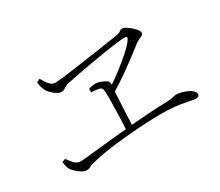

<svg xmlns="http://www.w3.org/2000/svg" viewBox="-105 -876 1210 1055"><g transform="rotate(-30 500.0 -348.0)"><path d="M190 -614 212 -624Q219 -613 227.5 -598.5Q236 -584 248.5 -573Q261 -562 278 -562Q289 -562 321.5 -565.5Q354 -569 399 -575.5Q444 -582 493 -589Q542 -596 587 -602.5Q632 -609 664.5 -614.5Q697 -620 709 -622Q716 -624 721 -627.5Q726 -631 731 -634Q736 -637 742 -637Q749 -637 759.5 -631.5Q770 -626 781.5 -617Q793 -608 803 -598Q813 -588 819 -579Q825 -570 825 -564Q825 -557 820 -552.5Q815 -548 807.5 -544.5Q800 -541 791.5 -537Q783 -533 776 -528Q757 -513 717.5 -483Q678 -453 626.5 -416.5Q575 -380 519 -347V-383Q564 -413 609 -447.5Q654 -482 689 -514Q724 -546 737 -566Q745 -578 742.5 -582.5Q740 -587 727 -587Q713 -587 676.5 -582.5Q640 -578 592 -570.5Q544 -563 494.5 -554Q445 -545 403 -537Q361 -529 337 -524Q321 -520 307.5 -510.5Q294 -501 281 -501Q268 -501 252 -511Q236 -521 223.5 -534.5Q211 -548 205 -558Q201 -566 196.5 -580.5Q192 -595 190 -614ZM420 -440Q431 -444 443 -446Q455 -448 466 -448Q473 -448 484 -445Q495 -442 506.5 -437Q518 -432 527 -426Q536 -420 537 -415Q539 -409 539 -403Q539 -397 538 -390Q537 -383 536 -372Q535 -352 532.5 -310.5Q530 -269 528 -221Q526 -173 524 -132H484Q485 -161 486.5 -197.5Q488 -234 489 -271.5Q490 -309 490 -340.5Q490 -372 488 -391Q487 -408 470.5 -412Q454 -416 420 -418ZM92 -165 113 -173Q127 -153 143 -135.5Q159 -118 184 -118Q193 -118 223 -121Q253 -124 298.5 -129Q344 -134 399.5 -139.5Q455 -145 516 -150.5Q577 -156 638.5 -160Q700 -164 756 -165Q775 -166 786.5 -168Q798 -170 805 -172Q812 -174 817 -174Q831 -174 849 -169.5Q867 -165 884 -157.5Q901 -150 912.5 -139.5Q924 -129 924 -117Q924 -107 918 -103.5Q912 -100 901 -100Q891 -100 870 -104.5Q849 -109 816.5 -114.5Q784 -120 741 -122Q708 -124 658.5 -123Q609 -122 551.5 -118Q494 -114 437 -108Q380 -102 330.5 -94.5Q281 -87 248 -78Q223 -73 212 -66Q201 -59 184 -59Q171 -59 154.5 -69.5Q138 -80 124.5 -93Q111 -106 105 -115Q100 -124 97 -135Q94 -146 92 -165Z"/></g></svg>

Font: Noto Serif SC
Style: Regular
Weight: 200
Designer: Ryoko NISHIZUKA 西塚涼子 (kana & ideographs); Frank Grießhammer (Latin, Greek & Cyrillic); Wenlong ZHANG 张文龙 (bopomofo); San
Foundry: Adobe
Version: Version 2.001;hotconv 1.1.0;makeotfexe 2.6.0